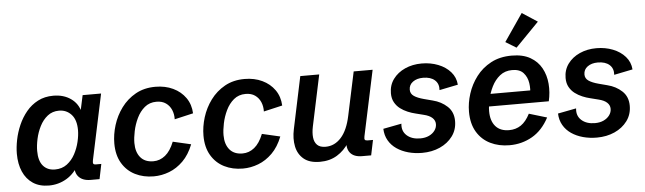

<svg xmlns="http://www.w3.org/2000/svg" viewBox="-50 -987 3993 1189"><g transform="rotate(-5 1947.0 -392.5)"><path d="M211.9 12.2Q153.3 12.2 112.8 -14.6Q72.3 -41.5 51.3 -89.4Q30.3 -137.2 30.3 -200.7Q30.3 -241.2 39.6 -287.4Q48.8 -333.5 68.4 -378.2Q87.9 -422.9 118.2 -459.5Q148.4 -496.1 190.2 -517.8Q231.9 -539.6 286.1 -539.6Q350.1 -539.6 395 -508.1Q439.9 -476.6 453.1 -420.9L443.4 -414.1L467.8 -527.3H582.5L496.1 -119.6Q493.2 -105 496.1 -98.9Q499 -92.8 513.7 -92.8H545.9L526.9 0H471.7Q420.9 0 396 -29.1Q371.1 -58.1 381.3 -107.4L385.7 -127.9L405.8 -110.4Q372.1 -47.4 321.5 -17.6Q271 12.2 211.9 12.2ZM257.8 -83.5Q301.3 -83.5 332.3 -106.9Q363.3 -130.4 382.6 -166.5Q401.9 -202.6 411.1 -242.2Q420.4 -281.7 420.4 -314Q420.4 -378.4 389.9 -411.4Q359.4 -444.3 313.5 -444.3Q272 -444.3 242.2 -420.7Q212.4 -397 193.6 -359.9Q174.8 -322.8 166 -282Q157.2 -241.2 157.2 -207.5Q157.2 -145.5 184.1 -114.5Q210.9 -83.5 257.8 -83.5Z M863.3 12.2Q799.3 12.2 748 -13.4Q696.8 -39.1 667 -89.4Q637.2 -139.6 637.2 -211.9Q637.2 -267.6 655 -325.2Q672.9 -382.8 708.7 -431.4Q744.6 -480 797.6 -509.8Q850.6 -539.6 920.9 -539.6Q981.9 -539.6 1030.3 -516.6Q1078.6 -493.7 1107.7 -452.4Q1136.7 -411.1 1139.2 -355.5L1022.9 -328.6Q1023.9 -360.4 1012.5 -387.2Q1001 -414.1 977.8 -430.4Q954.6 -446.8 919.4 -446.8Q876 -446.8 845.7 -421.4Q815.4 -396 796.9 -357.2Q778.3 -318.4 769.8 -277.1Q761.2 -235.8 761.2 -204.1Q761.2 -147 789.1 -114Q816.9 -81.1 869.1 -81.1Q909.7 -81.1 942.9 -107.9Q976.1 -134.8 998.5 -191.4L1110.8 -165.5Q1085.9 -102.1 1046.4 -63Q1006.8 -23.9 959.7 -5.9Q912.6 12.2 863.3 12.2Z M1417.5 12.2Q1353.5 12.2 1302.2 -13.4Q1251 -39.1 1221.2 -89.4Q1191.4 -139.6 1191.4 -211.9Q1191.4 -267.6 1209.2 -325.2Q1227.1 -382.8 1262.9 -431.4Q1298.8 -480 1351.8 -509.8Q1404.8 -539.6 1475.1 -539.6Q1536.1 -539.6 1584.5 -516.6Q1632.8 -493.7 1661.9 -452.4Q1690.9 -411.1 1693.4 -355.5L1577.1 -328.6Q1578.1 -360.4 1566.7 -387.2Q1555.2 -414.1 1532 -430.4Q1508.8 -446.8 1473.6 -446.8Q1430.2 -446.8 1399.9 -421.4Q1369.6 -396 1351.1 -357.2Q1332.5 -318.4 1324 -277.1Q1315.4 -235.8 1315.4 -204.1Q1315.4 -147 1343.3 -114Q1371.1 -81.1 1423.3 -81.1Q1463.9 -81.1 1497.1 -107.9Q1530.3 -134.8 1552.7 -191.4L1665 -165.5Q1640.1 -102.1 1600.6 -63Q1561 -23.9 1513.9 -5.9Q1466.8 12.2 1417.5 12.2Z M1896.5 12.2Q1832 12.2 1796.1 -17.6Q1760.3 -47.4 1750.2 -96.4Q1740.2 -145.5 1752.4 -202.6L1820.8 -527.3H1938.5L1871.1 -209Q1863.3 -171.4 1866.5 -141.8Q1869.6 -112.3 1887 -95Q1904.3 -77.6 1939.5 -77.6Q1995.1 -77.6 2035.9 -122.8Q2076.7 -168 2095.2 -256.8L2152.8 -527.3H2270.5L2184.1 -121.1Q2180.7 -105.5 2184.6 -99.9Q2188.5 -94.2 2201.7 -94.2H2234.9L2215.3 0H2159.7Q2107.4 0 2084.5 -29.5Q2061.5 -59.1 2071.8 -108.9L2076.7 -134.3L2078.1 -90.3Q2048.8 -43.5 2003.2 -15.6Q1957.5 12.2 1896.5 12.2Z M2531.7 12.2Q2486.3 12.2 2446 1.2Q2405.8 -9.8 2374.3 -31.2Q2342.8 -52.7 2324.5 -84.5Q2306.2 -116.2 2304.7 -157.2L2418.9 -179.2Q2413.6 -133.3 2444.3 -105.7Q2475.1 -78.1 2527.8 -78.1Q2559.1 -78.1 2582.3 -89.1Q2605.5 -100.1 2618.7 -118.4Q2631.8 -136.7 2631.8 -158.2Q2631.8 -180.7 2614.3 -197Q2596.7 -213.4 2561.5 -221.7L2511.2 -234.4Q2488.3 -239.7 2463.6 -250Q2439 -260.3 2418 -276.1Q2397 -292 2383.8 -315.7Q2370.6 -339.4 2370.6 -372.1Q2370.6 -422.4 2398.2 -460Q2425.8 -497.6 2472.4 -518.6Q2519 -539.6 2576.2 -539.6Q2631.3 -539.6 2678.2 -521.2Q2725.1 -502.9 2754.9 -469Q2784.7 -435.1 2788.1 -389.2L2672.4 -365.7Q2675.3 -405.3 2649.7 -428Q2624 -450.7 2577.1 -450.7Q2538.6 -450.7 2513.7 -432.6Q2488.8 -414.6 2488.8 -383.8Q2488.8 -358.9 2510.3 -344.2Q2531.7 -329.6 2570.8 -319.3L2624.5 -305.2Q2677.7 -292 2714.6 -257.6Q2751.5 -223.1 2751.5 -166.5Q2751.5 -112.8 2721.7 -72.5Q2691.9 -32.2 2642.3 -10Q2592.8 12.2 2531.7 12.2Z M3075.2 12.2Q3008.8 12.2 2956.1 -13.7Q2903.3 -39.6 2872.8 -90.6Q2842.3 -141.6 2842.3 -216.3Q2842.3 -271 2860.4 -327.6Q2878.4 -384.3 2914.8 -432.4Q2951.2 -480.5 3006.3 -510Q3061.5 -539.6 3135.7 -539.6Q3205.6 -539.6 3251 -513.4Q3296.4 -487.3 3320.3 -443.6Q3344.2 -399.9 3348.6 -346.2Q3353 -292.5 3340.3 -237.8H2923.8L2939.5 -314.9H3251.5L3228.5 -287.1Q3235.4 -323.2 3229.7 -360.8Q3224.1 -398.4 3200.9 -424.3Q3177.7 -450.2 3131.3 -450.2Q3085.9 -450.2 3054.4 -424.8Q3022.9 -399.4 3003.7 -360.6Q2984.4 -321.8 2975.6 -281Q2966.8 -240.2 2966.8 -208.5Q2966.8 -148.4 2996.1 -114.7Q3025.4 -81.1 3080.6 -81.1Q3122.1 -81.1 3154.1 -102.5Q3186 -124 3210.4 -171.9L3321.3 -138.7Q3280.3 -61 3216.1 -24.4Q3151.9 12.2 3075.2 12.2ZM3170.4 -585.9 3104 -626.5 3220.7 -796.9 3315.9 -734.9Z M3617.7 12.2Q3572.3 12.2 3532 1.2Q3491.7 -9.8 3460.2 -31.2Q3428.7 -52.7 3410.4 -84.5Q3392.1 -116.2 3390.6 -157.2L3504.9 -179.2Q3499.5 -133.3 3530.3 -105.7Q3561 -78.1 3613.8 -78.1Q3645 -78.1 3668.2 -89.1Q3691.4 -100.1 3704.6 -118.4Q3717.8 -136.7 3717.8 -158.2Q3717.8 -180.7 3700.2 -197Q3682.6 -213.4 3647.5 -221.7L3597.2 -234.4Q3574.2 -239.7 3549.6 -250Q3524.9 -260.3 3503.9 -276.1Q3482.9 -292 3469.7 -315.7Q3456.5 -339.4 3456.5 -372.1Q3456.5 -422.4 3484.1 -460Q3511.7 -497.6 3558.3 -518.6Q3605 -539.6 3662.1 -539.6Q3717.3 -539.6 3764.2 -521.2Q3811 -502.9 3840.8 -469Q3870.6 -435.1 3874 -389.2L3758.3 -365.7Q3761.2 -405.3 3735.6 -428Q3710 -450.7 3663.1 -450.7Q3624.5 -450.7 3599.6 -432.6Q3574.7 -414.6 3574.7 -383.8Q3574.7 -358.9 3596.2 -344.2Q3617.7 -329.6 3656.7 -319.3L3710.4 -305.2Q3763.7 -292 3800.5 -257.6Q3837.4 -223.1 3837.4 -166.5Q3837.4 -112.8 3807.6 -72.5Q3777.8 -32.2 3728.3 -10Q3678.7 12.2 3617.7 12.2Z"/></g></svg>

Font: Schibsted Grotesk SemiBold
Style: Italic
Weight: 600
Italic angle: -12°
Designer: Bakken & Baeck AS, Henrik Kongsvoll
Foundry: Schibsted ASA
Version: Version 1.100;gftools[0.9.25]